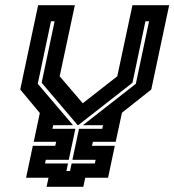

<svg xmlns="http://www.w3.org/2000/svg" viewBox="-20 -720 672 740"><path d="M159.5 0 167 -35H80.5L106.5 -158H193L196.5 -173.5H110L133.5 -284.5L58 -375L127 -700H268.5L210 -426L299 -322L432 -426L490.5 -700H632L563 -375L450 -285.5L426 -173.5H338L334.5 -158H422.5L396.5 -35H308.5L301 0ZM236 -61H250L256 -90H345.5L348.5 -104H259L284.5 -223.5H374L377 -237.5H299.5L503.5 -397L554.5 -638H540.5L490.5 -401L282 -238H279L140.5 -401L190.5 -638H176.5L125.5 -397L261.5 -237.5H185L182 -223.5H270.5L245 -104H156.5L153.5 -90H242Z"/></svg>

Font: Tourney
Style: Bold Italic
Weight: 700
Italic angle: -12°
Version: Version 1.015